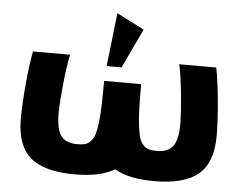

<svg xmlns="http://www.w3.org/2000/svg" viewBox="-54 -832 1154 913"><g transform="rotate(5 523.5 -375.5)"><path d="M440.9 -511.2 470.2 -766.1 601.1 -699.2 512.2 -511.2ZM56.2 -226.1Q56.6 -301.3 65.4 -396Q74.2 -490.7 85.9 -549.8H263.2Q252 -500 242.9 -413.3Q233.9 -326.7 232.9 -269Q232.9 -192.9 255.9 -160.9Q278.8 -128.9 334 -128.9Q356.4 -128.9 370.8 -132.8Q385.3 -136.7 397.5 -149.4Q409.7 -162.1 416.3 -182.1Q422.9 -202.1 427.5 -238.8Q432.1 -275.4 433.6 -322.3Q435.1 -369.1 435.1 -439.9H611.8Q611.8 -369.6 613.3 -322.8Q614.7 -275.9 619.4 -239.5Q624 -203.1 630.6 -183.1Q637.2 -163.1 649.4 -150.4Q661.6 -137.7 676 -133.8Q690.4 -129.9 712.9 -129.9Q768.1 -129.9 791 -161.9Q814 -193.8 814 -270Q813 -328.1 804.2 -414.1Q795.4 -500 784.2 -549.8H960.9Q972.7 -489.7 981.7 -395.5Q990.7 -301.3 991.2 -227.1Q991.2 -99.1 924.6 -42.5Q857.9 14.2 712.9 14.2Q590.8 14.2 523.9 -25.9Q457.5 15.1 334 15.1Q189 15.1 122.6 -41.5Q56.2 -98.1 56.2 -226.1Z"/></g></svg>

Font: Hussar Preview
Style: Bold
Weight: 700
Foundry: Cannot Into Space Fonts, PlusOne Fonts
Version: Version 2.29RC2 "Millennial"